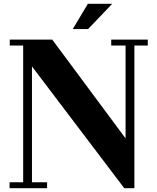

<svg xmlns="http://www.w3.org/2000/svg" viewBox="-20 -922 822 1003"><path d="M147 -575V30H226V61H30V30H101V-684H31V-715H253L636 -199V-684H561V-715H752V-684H682V61H629ZM440 -770H360L439 -902H566Z"/></svg>

Font: Cafe24 ClassicType
Style: Regular
Weight: 400
Designer: Cafe24 thkim, hmlim, mnelim & 4IR
Foundry: Cafe24
Version: Version 1.000